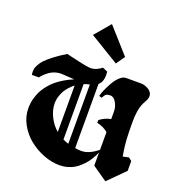

<svg xmlns="http://www.w3.org/2000/svg" viewBox="-194 -1318 1373 1475"><g transform="rotate(20 492.5 -580.5)"><path d="M357.9 -1030.8 598.1 -884.8 647.9 -956.1 466.8 -1159.2ZM837.9 -807.1Q847.2 -807.1 861.1 -803Q875 -798.8 890.4 -791Q905.8 -783.2 916.5 -768.6Q927.2 -753.9 927.2 -735.8Q927.2 -721.7 921.6 -708.7Q916 -695.8 907.7 -681.4Q899.4 -667 891.4 -647.5Q883.3 -627.9 877.7 -591.3Q872.1 -554.7 872.1 -506.3Q872.1 -420.4 875.7 -360.6Q879.4 -300.8 892.1 -231Q900.9 -232.4 917 -236.1Q933.1 -239.7 939.9 -241.2Q952.1 -231.4 965.8 -221.2V-141.1L832 -6.8Q782.7 -41.5 710.9 -90.8V-199.2Q706.1 -187 700.4 -175.5Q694.8 -164.1 682.4 -143.1Q669.9 -122.1 656 -104.7Q642.1 -87.4 620.8 -67.4Q599.6 -47.4 576.7 -33.7Q553.7 -20 522.2 -11Q490.7 -2 457 -2Q392.6 -2 325.7 -28.1Q258.8 -54.2 205.3 -97.7Q151.9 -141.1 117.9 -203.1Q84 -265.1 84 -331.5Q84 -341.3 84.2 -347.7Q84.5 -354 86.7 -373Q88.9 -392.1 92.8 -407.2Q96.7 -422.4 105.5 -446.3Q114.3 -470.2 126.5 -490.2Q138.7 -510.3 158.4 -534.9Q178.2 -559.6 202.9 -580.3Q227.5 -601.1 262.9 -622.6Q298.3 -644 339.8 -661.1Q316.4 -661.6 280.5 -664.6Q244.6 -667.5 230 -667.5Q203.6 -667.5 179.2 -659.2Q154.8 -650.9 135.5 -636.7Q116.2 -622.6 103.3 -609.6Q90.3 -596.7 79.1 -582H22Q19.5 -595.2 19.5 -608.4Q19.5 -621.1 21.5 -631.8Q23.4 -642.6 34.7 -664.3Q45.9 -686 65.9 -707.8Q85.9 -729.5 126.5 -761Q167 -792.5 223.1 -826.2Q229.5 -824.7 262.7 -816.9Q295.9 -809.1 323.5 -802.7Q351.1 -796.4 381.6 -790.8Q412.1 -785.2 425.3 -785.2Q451.7 -785.2 476.1 -796.1Q500.5 -807.1 516.1 -820.8L557.1 -803.2Q566.4 -722.7 526.9 -691.9V-167.5Q546.4 -162.6 579.1 -162.6Q640.6 -162.6 710.9 -220.2V-363.8Q695.3 -379.4 668.5 -391.8Q641.6 -404.3 620.1 -407.2V-430.2Q637.2 -443.8 662.1 -455.8Q687 -467.8 710.9 -471.2V-534.2Q710.9 -571.8 690.9 -606Q670.9 -640.1 643.6 -640.1Q621.6 -640.1 609.9 -632.6Q598.1 -625 585.9 -600.1L563 -606.9Q568.8 -630.4 583 -662.4Q597.2 -694.3 616.5 -727.8Q635.7 -761.2 660.9 -784.2Q686 -807.1 709.5 -807.1ZM465.8 -180.2V-665Q437.5 -658.7 419.9 -650.9V-198.2Q445.3 -186.5 465.8 -180.2ZM358.9 -617.2Q350.6 -610.8 342 -603.8Q333.5 -596.7 317.6 -578.9Q301.8 -561 290.5 -542.2Q279.3 -523.4 270.3 -495.1Q261.2 -466.8 261.2 -437Q261.2 -383.3 288.6 -328.6Q315.9 -273.9 358.9 -237.8Z"/></g></svg>

Font: KJV1611
Style: Regular
Weight: 400
Version: Version 3.6.1